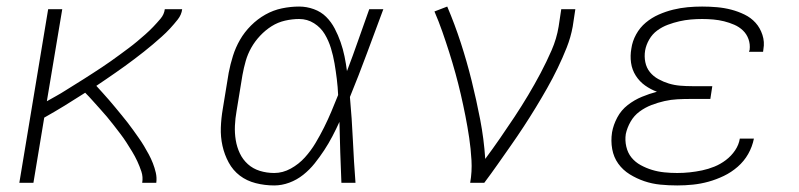

<svg xmlns="http://www.w3.org/2000/svg" viewBox="-20 -558 2440 586"><path d="M39 0 127 -530H170L123 -249Q137 -257 151.5 -265Q166 -273 180 -282Q194 -291 208 -299.5Q222 -308 236 -317Q250 -326 264 -335Q278 -344 291.5 -353Q305 -362 318.5 -371.5Q332 -381 345.5 -391Q359 -401 372.5 -411Q386 -421 398.5 -431.5Q411 -442 423.5 -453Q436 -464 447.5 -476Q459 -488 470 -501Q481 -514 483 -530H536Q534 -513 522.5 -498.5Q511 -484 499 -471Q487 -458 473.5 -446Q460 -434 446.5 -422.5Q433 -411 419 -400Q405 -389 390.5 -378Q376 -367 361.5 -356.5Q347 -346 332.5 -336Q318 -326 303.5 -316Q289 -306 274 -296Q284 -285 293.5 -274.5Q303 -264 313 -252.5Q323 -241 332 -230Q341 -219 350.5 -207.5Q360 -196 369 -184.5Q378 -173 386.5 -161Q395 -149 403.5 -137Q412 -125 419.5 -112.5Q427 -100 434 -87Q441 -74 446.5 -60Q452 -46 455.5 -31Q459 -16 457 0H414Q417 -18 411.5 -34.5Q406 -51 399 -66Q392 -81 383.5 -95Q375 -109 366 -123Q357 -137 347 -150Q337 -163 327 -176Q317 -189 306.5 -201.5Q296 -214 285 -226Q274 -238 263 -250.5Q252 -263 240 -275Q209 -255 178 -236Q147 -217 115 -199L82 0Z M817 8Q788 8 760.5 1Q733 -6 712 -22Q691 -38 678 -62Q665 -86 659 -113Q653 -140 654 -168.5Q655 -197 660 -226L678 -336Q683 -362 691 -387.5Q699 -413 712.5 -436.5Q726 -460 746 -480Q766 -500 790 -513.5Q814 -527 840.5 -532.5Q867 -538 893 -538Q916 -538 938 -530Q960 -522 975.5 -506.5Q991 -491 1001.5 -471Q1012 -451 1019.5 -429.5Q1027 -408 1031.5 -386Q1036 -364 1039 -341Q1057 -388 1073.5 -435.5Q1090 -483 1107 -530H1150Q1125 -463 1100 -395.5Q1075 -328 1048 -262Q1054 -196 1057 -130.5Q1060 -65 1065 0H1022Q1020 -46 1018.5 -93Q1017 -140 1016 -186Q1006 -164 994.5 -142Q983 -120 969.5 -99.5Q956 -79 940.5 -59.5Q925 -40 905.5 -24.5Q886 -9 863 -0.5Q840 8 817 8ZM817 -30Q843 -30 867.5 -43.5Q892 -57 910.5 -77.5Q929 -98 943 -121.5Q957 -145 969 -169Q981 -193 991.5 -218Q1002 -243 1012 -268Q1011 -292 1008 -316.5Q1005 -341 1001 -364.5Q997 -388 990 -411Q983 -434 971 -454Q959 -474 938.5 -487Q918 -500 893 -500Q872 -500 850 -495Q828 -490 809 -478Q790 -466 774 -449Q758 -432 747 -412.5Q736 -393 730 -372Q724 -351 720 -329L702 -219Q698 -197 697 -174.5Q696 -152 699.5 -130.5Q703 -109 712 -90Q721 -71 736.5 -57Q752 -43 773 -36.5Q794 -30 817 -30Z M1415 0Q1421 -34 1419 -69Q1417 -104 1412 -137.5Q1407 -171 1400.5 -204Q1394 -237 1386.5 -269.5Q1379 -302 1370 -334.5Q1361 -367 1351 -398.5Q1341 -430 1330 -461.5Q1319 -493 1306 -523L1345 -538Q1368 -484 1386.5 -427Q1405 -370 1419.5 -311.5Q1434 -253 1445.5 -193.5Q1457 -134 1461 -73Q1484 -104 1506.5 -136.5Q1529 -169 1550.5 -201.5Q1572 -234 1592 -267.5Q1612 -301 1630 -335Q1648 -369 1663.5 -404.5Q1679 -440 1685 -477L1693 -530H1736L1728 -477Q1722 -444 1709.5 -412.5Q1697 -381 1682 -350Q1667 -319 1650 -289Q1633 -259 1615 -229.5Q1597 -200 1578 -171Q1559 -142 1539 -113.5Q1519 -85 1499 -56.5Q1479 -28 1458 0Z M2047 8Q2021 8 1995.5 5.5Q1970 3 1946.5 -5Q1923 -13 1902 -26Q1881 -39 1867 -58.5Q1853 -78 1848.5 -103Q1844 -128 1848 -154Q1852 -177 1864 -199.5Q1876 -222 1896 -237.5Q1916 -253 1939 -262.5Q1962 -272 1985 -278Q1966 -285 1949 -297Q1932 -309 1920.5 -327Q1909 -345 1906 -366.5Q1903 -388 1907 -410Q1910 -432 1921.5 -453Q1933 -474 1951 -489Q1969 -504 1990.5 -513.5Q2012 -523 2034.5 -528.5Q2057 -534 2079 -536Q2101 -538 2123 -538Q2146 -538 2168.5 -536Q2191 -534 2212 -528.5Q2233 -523 2252.5 -513.5Q2272 -504 2286 -488.5Q2300 -473 2307 -451.5Q2314 -430 2310 -408Q2310 -406 2309.5 -404Q2309 -402 2309 -400H2266Q2267 -402 2267 -403Q2267 -404 2268 -406Q2270 -423 2264.5 -438.5Q2259 -454 2247.5 -465Q2236 -476 2221 -482.5Q2206 -489 2190 -493Q2174 -497 2157 -498.5Q2140 -500 2123 -500Q2106 -500 2088.5 -498.5Q2071 -497 2053.5 -493Q2036 -489 2018.5 -482.5Q2001 -476 1986 -465Q1971 -454 1961.5 -437.5Q1952 -421 1949 -404Q1946 -386 1949.5 -368.5Q1953 -351 1963.5 -338Q1974 -325 1989.5 -316.5Q2005 -308 2021.5 -303Q2038 -298 2056 -296.5Q2074 -295 2093 -295H2154L2148 -256H2086Q2067 -256 2047.5 -255Q2028 -254 2008 -249.5Q1988 -245 1968.5 -237.5Q1949 -230 1932 -217.5Q1915 -205 1904.5 -186.5Q1894 -168 1890 -149Q1887 -130 1891.5 -110.5Q1896 -91 1907.5 -77Q1919 -63 1935.5 -54Q1952 -45 1970 -39.5Q1988 -34 2007.5 -32Q2027 -30 2047 -30Q2066 -30 2085 -32Q2104 -34 2123 -38Q2142 -42 2160.5 -49.5Q2179 -57 2195.5 -69.5Q2212 -82 2223.5 -99Q2235 -116 2238 -135H2281Q2276 -110 2263.5 -88Q2251 -66 2231.5 -49Q2212 -32 2189 -21Q2166 -10 2142.5 -3.5Q2119 3 2095 5.5Q2071 8 2047 8Z"/></svg>

Font: Iosevka Curly XLtExObl
Style: Regular
Weight: 200
Width: 7
Italic angle: -9°
Monospace: yes
Designer: Belleve Invis
Foundry: Belleve Invis
Version: Version 11.0.1; ttfautohint (v1.8.3)